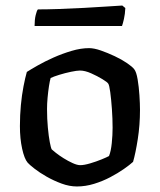

<svg xmlns="http://www.w3.org/2000/svg" viewBox="-20 -674 578 694"><path d="M258 0Q231 0 202.5 -10.5Q174 -21 148.5 -35.5Q123 -50 104.5 -64.5Q86 -79 80 -86Q68 -100 60 -136.5Q52 -173 52 -218Q52 -258 55.5 -294.5Q59 -331 65 -362Q71 -393 77 -414Q91 -423 116.5 -437.5Q142 -452 173.5 -466Q205 -480 238.5 -490Q272 -500 302 -500Q320 -500 344.5 -491.5Q369 -483 394.5 -471Q420 -459 439 -446Q458 -433 465 -424Q473 -414 477.5 -387Q482 -360 484 -329.5Q486 -299 486 -277Q486 -222 478 -171Q470 -120 461 -89Q449 -78 427.5 -63Q406 -48 378.5 -33.5Q351 -19 320 -9.5Q289 0 258 0ZM270 -77Q284 -77 306 -83.5Q328 -90 347.5 -98Q367 -106 374 -110Q381 -127 384 -156.5Q387 -186 387 -212Q387 -245 384.5 -280Q382 -315 378.5 -341Q375 -367 371 -372Q368 -377 350 -388Q332 -399 309.5 -409Q287 -419 269 -419Q258 -419 236.5 -414.5Q215 -410 194 -403.5Q173 -397 163 -392Q160 -382 157 -362.5Q154 -343 152 -321Q150 -299 150 -280Q150 -244 153 -212.5Q156 -181 160 -160Q164 -139 167 -134Q170 -131 182 -121.5Q194 -112 210 -102Q226 -92 242.5 -84.5Q259 -77 270 -77ZM105 -580Q105 -603 109 -619.5Q113 -636 117 -640Q149 -640 193.5 -641.5Q238 -643 284 -645.5Q330 -648 367 -650.5Q404 -653 422 -654L433 -645Q432 -623 428 -605.5Q424 -588 421 -580Z"/></svg>

Font: Texturina Medium 12pt Medium
Style: Regular
Weight: 500
Version: Version 1.002